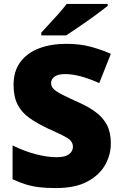

<svg xmlns="http://www.w3.org/2000/svg" viewBox="-20 -947 617 977"><path d="M544 -217Q544 -159 514.5 -107Q485 -55 423.5 -22.5Q362 10 264 10Q215 10 178.5 5.5Q142 1 110 -9Q78 -19 44 -35V-207Q102 -178 161 -162.5Q220 -147 268 -147Q311 -147 331 -162Q351 -177 351 -200Q351 -228 321.5 -245.5Q292 -263 222 -294Q169 -319 130 -346.5Q91 -374 70 -414Q49 -454 49 -515Q49 -584 83 -630.5Q117 -677 177.5 -700.5Q238 -724 318 -724Q388 -724 444 -708.5Q500 -693 544 -673L485 -524Q439 -545 394.5 -557.5Q350 -570 312 -570Q275 -570 257.5 -557Q240 -544 240 -524Q240 -507 253 -494Q266 -481 296.5 -465.5Q327 -450 380 -426Q432 -403 468.5 -375.5Q505 -348 524.5 -310.5Q544 -273 544 -217ZM528 -917Q510 -903 483 -882.5Q456 -862 425 -840.5Q394 -819 365.5 -799.5Q337 -780 317 -767H190V-781Q207 -800 231 -825.5Q255 -851 279 -878Q303 -905 319 -927H528Z"/></svg>

Font: Noto Sans Myanmar Black
Style: Regular
Weight: 900
Designer: Monotype Design Team
Foundry: Monotype Imaging Inc.
Version: Version 2.107; ttfautohint (v1.8.4.7-5d5b)